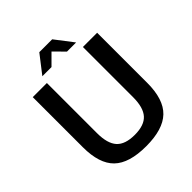

<svg xmlns="http://www.w3.org/2000/svg" viewBox="-236 -1026 1202 1202"><g transform="rotate(-45 365.0 -425.0)"><path d="M80 -256V-700H205V-256Q205 -164 242.5 -122.5Q280 -81 365 -81Q449 -81 486.5 -122.5Q524 -164 524 -256V-700H650V-256Q650 -111 582 -45.5Q514 20 365 20Q215 20 147.5 -45.5Q80 -111 80 -256ZM514 -750H433L365 -819L296 -750H215L308 -870H422Z"/></g></svg>

Font: Fivo Sans Med
Style: Regular
Weight: 450
Designer: Alexander Slobzheninov
Foundry: Alexander Slobzheninov
Version: 1.0